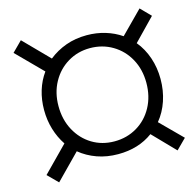

<svg xmlns="http://www.w3.org/2000/svg" viewBox="-96 -751 843 836"><g transform="rotate(-15 325.0 -332.5)"><path d="M25 -57 136 -170Q113 -204 100.5 -245.5Q88 -287 88 -333Q88 -379 100.5 -420Q113 -461 137 -494L24 -608L69 -653L179 -541Q214 -569 257 -584.5Q300 -600 351 -600Q395 -600 434.5 -588Q474 -576 506 -554L604 -653L648 -608L553 -510Q582 -475 597.5 -429.5Q613 -384 613 -333Q613 -281 597.5 -235Q582 -189 553 -154L649 -58L604 -13L508 -112Q443 -64 351 -64Q300 -64 256.5 -79.5Q213 -95 179 -123L70 -12ZM350 -122Q406 -122 451.5 -149Q497 -176 523 -224Q549 -272 549 -333Q549 -393 523 -440.5Q497 -488 451.5 -515Q406 -542 350 -542Q295 -542 250 -515Q205 -488 179 -440.5Q153 -393 153 -333Q153 -272 179 -224Q205 -176 249.5 -149Q294 -122 350 -122Z"/></g></svg>

Font: Azeret Mono Light
Style: Italic
Weight: 300
Italic angle: -12°
Designer: Martin Vácha
Foundry: Displaay
Version: Version 1.000; Glyphs 3.0.3, build 3074